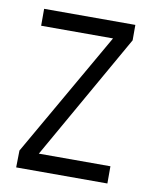

<svg xmlns="http://www.w3.org/2000/svg" viewBox="-66 -576 494 626"><g transform="rotate(10 181.0 -262.5)"><path d="M30 0 31 -56 268 -469H30V-525H332V-474L95 -57H332V0Z"/></g></svg>

Font: Stick No Bills Light
Style: Regular
Weight: 300
Version: Version 2.000